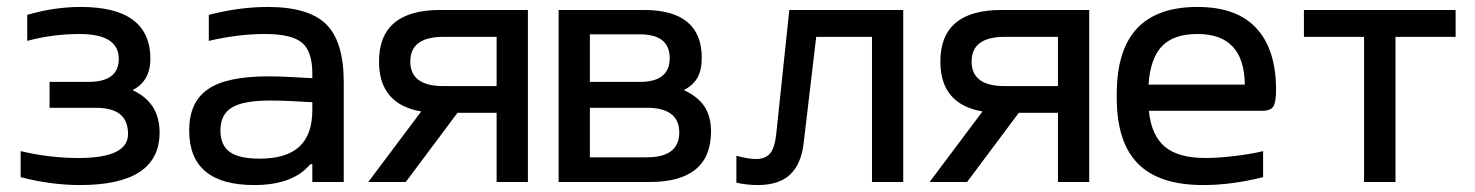

<svg xmlns="http://www.w3.org/2000/svg" viewBox="-20 -529 4287 558"><path d="M236.8 -291Q325.2 -291 325.2 -357.9Q325.2 -430.2 210.9 -430.2Q133.3 -430.2 59.1 -410.2V-485.8Q137.7 -508.8 214.8 -508.8Q417 -508.8 417 -357.9Q417 -293.5 365.2 -267.1Q443.8 -231 443.8 -144Q443.8 8.8 212.9 8.8Q127.9 8.8 40 -14.2V-89.8Q124 -69.8 208 -69.8Q352.1 -69.8 352.1 -139.2Q352.1 -178.7 328.6 -197.3Q305.2 -215.8 256.8 -215.8H124V-291Z M757.8 -508.8Q877 -508.8 928 -458.5Q979 -408.2 979 -290V0H887.7V-51.8H881.8Q831.5 8.8 718.8 8.8Q529.8 8.8 529.8 -149.9Q529.8 -231.9 584 -269.5Q638.2 -307.1 759.8 -307.1Q803.7 -307.1 887.7 -301.8V-314.9Q887.7 -380.4 857.2 -405.3Q826.7 -430.2 750 -430.2Q672.4 -430.2 586.9 -410.2V-485.8Q676.3 -508.8 757.8 -508.8ZM620.6 -149.9Q620.6 -106.9 647.7 -87.4Q674.8 -67.9 734.9 -67.9Q812.5 -67.9 850.1 -103Q887.7 -138.2 887.7 -209V-231.9Q813 -236.8 764.6 -236.8Q687.5 -236.8 654.1 -216.6Q620.6 -196.3 620.6 -149.9Z M1514.2 -500V0H1423.3V-201.2H1309.6L1159.2 0H1050.3L1204.1 -205.1Q1081.5 -226.1 1081.5 -350.1Q1081.5 -500 1259.3 -500ZM1172.4 -350.1Q1172.4 -278.8 1268.6 -278.8H1423.3V-421.9H1268.6Q1172.4 -421.9 1172.4 -350.1Z M1603.5 0V-500H1851.1Q2019.5 -500 2019.5 -360.8Q2019.5 -325.7 2007.1 -303.5Q1994.6 -281.2 1967.3 -267.1Q2008.3 -248.5 2027.3 -219.5Q2046.4 -190.4 2046.4 -147Q2046.4 0 1867.2 0ZM1694.3 -71.8H1859.4Q1954.1 -71.8 1954.1 -144Q1954.1 -215.8 1859.4 -215.8H1694.3ZM1694.3 -291H1839.4Q1926.3 -291 1926.3 -359.9Q1926.3 -429.2 1839.4 -429.2H1694.3Z M2315.9 -115.2Q2309.1 -53.2 2276.9 -22.2Q2244.6 8.8 2182.1 8.8Q2151.9 8.8 2120.1 2V-76.2Q2154.8 -66.9 2177.7 -66.9Q2204.1 -66.9 2217.8 -82.8Q2231.4 -98.6 2235.8 -138.2L2273.9 -500H2605V0H2514.2V-421.9H2352.1Z M3145.5 -500V0H3054.7V-201.2H2940.9L2790.5 0H2681.6L2835.4 -205.1Q2712.9 -226.1 2712.9 -350.1Q2712.9 -500 2890.6 -500ZM2803.7 -350.1Q2803.7 -278.8 2899.9 -278.8H3054.7V-421.9H2899.9Q2803.7 -421.9 2803.7 -350.1Z M3688.5 -268.1Q3688.5 -232.4 3680.7 -219.7Q3672.9 -207 3648.4 -207H3318.8Q3326.2 -135.3 3365.5 -102.5Q3404.8 -69.8 3483.9 -69.8Q3520 -69.8 3568.6 -75.7Q3617.2 -81.5 3650.9 -89.8V-14.2Q3560.1 8.8 3476.6 8.8Q3348.6 8.8 3287.1 -53.5Q3225.6 -115.7 3225.6 -244.1V-255.9Q3225.6 -382.8 3283.9 -445.8Q3342.3 -508.8 3460.4 -508.8Q3574.2 -508.8 3631.3 -447Q3688.5 -385.3 3688.5 -268.1ZM3317.9 -283.2H3597.7Q3596.2 -430.2 3460.4 -430.2Q3391.1 -430.2 3357.2 -395Q3323.2 -359.9 3317.9 -283.2Z M3944.3 0V-421.9H3769.5V-500H4210.4V-421.9H4035.6V0Z"/></svg>

Font: LT Wave Text
Style: Regular
Weight: 400
Designer: Daniel Lyons
Version: Version 2.5 (Glyphs App)